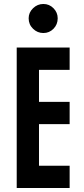

<svg xmlns="http://www.w3.org/2000/svg" viewBox="-20 -945 420 965"><path d="M64 -706H330V-594H176V-433H330V-321H176V-112H330V0H64ZM124 -853Q124 -882 146 -903.5Q168 -925 198 -925Q228 -925 249 -903.5Q270 -882 270 -853Q270 -822 249 -800.5Q228 -779 198 -779Q168 -779 146 -800.5Q124 -822 124 -853Z"/></svg>

Font: Lineal Medium
Style: Regular
Weight: 600
Designer: Created by Frank Adebiaye with contributions from Anton Moglia & Ariel Martín Pérez
Created by Frank ADEBIAYE with FontF
Foundry: Velvetyne Type Foundry
Version: Version 2.000